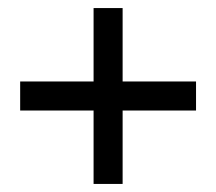

<svg xmlns="http://www.w3.org/2000/svg" viewBox="-20 -528 536 476"><path d="M30 -254H212V-72H284V-254H466V-326H284V-508H212V-326H30Z"/></svg>

Font: Charger Sport
Style: Regular
Weight: 400
Designer: Jasper
Foundry: Cannot Into Space Fonts
Version: Version 1.1